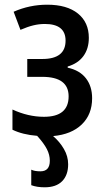

<svg xmlns="http://www.w3.org/2000/svg" viewBox="-20 -570 448 817"><path d="M192 114Q192 89 179.5 64.5Q167 40 138 8Q76 3 33 -18V-104Q100 -73 167 -73Q272 -73 272 -160Q272 -243 160 -243H96V-319H160Q259 -319 259 -397Q259 -468 171 -468Q146 -468 121.5 -462Q97 -456 67 -443L38 -520Q106 -550 181 -550Q265 -550 311.5 -512.5Q358 -475 358 -409Q358 -363 335 -331.5Q312 -300 268 -287V-282Q319 -271 345.5 -237Q372 -203 372 -152Q372 -83 328 -40.5Q284 2 206 9Q234 33 252 64Q270 95 270 129Q270 175 244.5 201Q219 227 170 227Q137 227 113 218V152Q127 159 152 159Q192 159 192 114Z"/></svg>

Font: Noto Sans Condensed Medium
Style: Regular
Weight: 500
Width: 3
Designer: Monotype Design Team
Foundry: Monotype Imaging Inc.
Version: Version 2.013; ttfautohint (v1.8.4.7-5d5b)